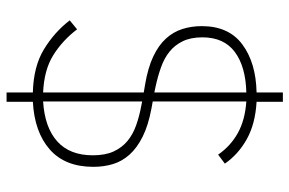

<svg xmlns="http://www.w3.org/2000/svg" viewBox="-172 -648 902 599"><g transform="rotate(90 279.5 -349.0)"><path d="M269 82V0Q188 -2 134.5 -34.5Q81 -67 44 -115L72 -138Q107 -92 153 -63.5Q199 -35 269 -32V-346L245 -350Q192 -359 157 -375.5Q122 -392 101 -415Q80 -438 71 -466.5Q62 -495 62 -527Q62 -611 119 -653.5Q176 -696 269 -698V-780H298V-698Q367 -694 414.5 -667.5Q462 -641 491 -599L463 -578Q436 -617 395.5 -639.5Q355 -662 297 -666V-374L319 -370Q372 -360 407 -342.5Q442 -325 463 -301.5Q484 -278 492.5 -249.5Q501 -221 501 -189Q501 -100 446.5 -52.5Q392 -5 298 0V82ZM465 -187Q465 -226 453 -252Q441 -278 420.5 -295Q400 -312 372 -322Q344 -332 312 -338L297 -341V-32Q378 -37 421.5 -76Q465 -115 465 -187ZM97 -529Q97 -493 109 -468Q121 -443 141.5 -426.5Q162 -410 190 -400Q218 -390 250 -383L269 -379V-666Q188 -664 142.5 -630Q97 -596 97 -529Z"/></g></svg>

Font: IBM Plex Sans Devanagari ExtraLight
Style: Regular
Weight: 200
Designer: Mike Abbink, Paul van der Laan, Pieter van Rosmalen, Erin McLaughlin
Foundry: Bold Monday
Version: Version 1.1